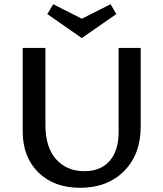

<svg xmlns="http://www.w3.org/2000/svg" viewBox="-20 -886 777 913"><path d="M533 -819 369 -705 205 -819 233 -866 369 -797 506 -866ZM544 -658H649V-283Q649 -152 570 -72.5Q491 7 361 7Q237 7 162.5 -66Q88 -139 88 -261V-658H196V-292Q196 -185 247 -128.5Q298 -72 381 -72Q459 -72 501.5 -121Q544 -170 544 -257Z"/></svg>

Font: EauTestText Semibold
Style: Regular
Weight: 600
Designer: Christian Thalmann (Catharsis Fonts)
Version: Version 0.001;PS 000.001;hotconv 1.0.88;makeotf.lib2.5.64775